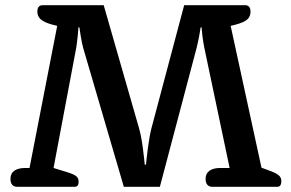

<svg xmlns="http://www.w3.org/2000/svg" viewBox="-20 -715 1114 735"><path d="M20 -30Q20 -51 35 -61.5Q50 -72 76 -72H93L199 -616L179 -621Q150 -629 136.5 -640.5Q123 -652 123 -670Q123 -695 143 -695H377L512 -225Q521 -194 527 -147Q533 -100 534 -85H539Q540 -100 546 -147Q552 -194 560 -225L685 -695H920Q928 -695 933.5 -689Q939 -683 939 -670Q939 -651 926 -640Q913 -629 883 -621L863 -616L981 -73L1019 -59Q1039 -51 1048 -43Q1057 -35 1057 -22Q1057 0 1042 0H792Q780 0 773.5 -8Q767 -16 767 -30Q767 -51 782 -61.5Q797 -72 823 -72H859L762 -533Q758 -552 755 -577Q752 -602 752 -610H748Q747 -602 743 -580Q739 -558 733 -533L592 0H454L298 -533Q293 -552 289 -577Q285 -602 284 -610H280Q280 -602 277.5 -577Q275 -552 272 -533L185 -72L240 -55Q265 -47 273 -39.5Q281 -32 281 -19Q281 0 266 0H45Q33 0 26.5 -8Q20 -16 20 -30Z"/></svg>

Font: Maitree SemiBold
Style: Regular
Weight: 600
Designer: CadsonDemak Team
Foundry: CadsonDemak
Version: Version 1.001